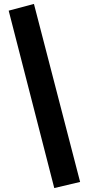

<svg xmlns="http://www.w3.org/2000/svg" viewBox="-20 -731 434 973"><path d="M255 222 24 -677 152 -711 386 191Z"/></svg>

Font: Ysabeau Infant Black
Style: Regular
Weight: 900
Designer: Christian Thalmann (Catharsis Fonts)
Version: Version 2.001;gftools[0.9.30]; featfreeze: ss01,ss02,lnum